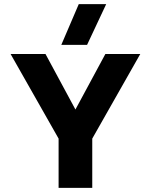

<svg xmlns="http://www.w3.org/2000/svg" viewBox="-20 -904 726 924"><path d="M275 -688 359 -884H491L399 -688ZM262 0V-237L31 -644H199L343 -377L487 -644H655L424 -237V0Z"/></svg>

Font: Kanit SemiBold
Style: Regular
Weight: 600
Designer: Katatrad Team
Foundry: CadsonDemak
Version: Version 2.000; ttfautohint (v1.8.3)